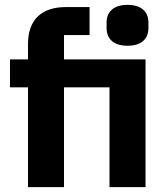

<svg xmlns="http://www.w3.org/2000/svg" viewBox="-20 -769 687 789"><path d="M504 -581C564 -581 590 -612 590 -654V-676C590 -718 564 -749 504 -749C444 -749 418 -718 418 -676V-654C418 -612 444 -581 504 -581ZM95 -410V0H243V-410H430V0H578V-525H243V-625H348V-740H252C150 -740 95 -688 95 -587V-525H21V-410Z"/></svg>

Font: Braiins Sans
Style: Bold
Weight: 700
Designer: Mike Abbink, Paul van der Laan, Pieter van Rosmalen, Jiri Chlebus, Lubos Buracinsky
Foundry: Bold Monday, Sudetype
Version: Version 1.000;hotconv 1.0.109;makeotfexe 2.5.65596